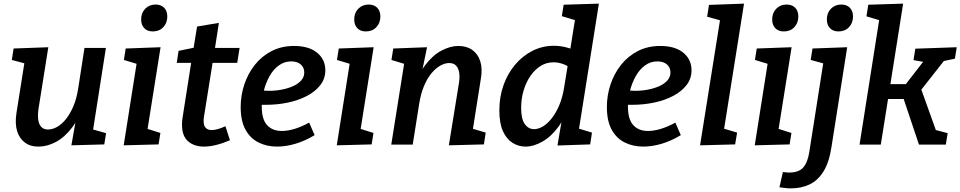

<svg xmlns="http://www.w3.org/2000/svg" viewBox="-20 -796 5287 1057"><path d="M193 11Q149 12 118 -10.5Q87 -33 74.5 -73.5Q62 -114 70 -170L117 -467L127 -444L45 -466L55 -529L246 -536L192 -197Q187 -162 190.5 -136.5Q194 -111 207.5 -97Q221 -83 244 -83Q268 -83 293 -96.5Q318 -110 341.5 -138.5Q365 -167 383.5 -210Q402 -253 411 -312L445 -532H563L490 -66L475 -88L564 -63L554 -1L373 4L405 -177L441 -239Q420 -151 378.5 -96Q337 -41 288.5 -15Q240 11 193 11Z M661 4 741 -503 784 -429 662 -466 672 -529 864 -536 783 -27 743 -102 863 -64 853 -1ZM821 -623Q791 -623 774 -641Q757 -659 757 -689Q757 -725 779.5 -748Q802 -771 837 -771Q866 -771 883.5 -753.5Q901 -736 901 -705Q901 -670 879 -646.5Q857 -623 821 -623Z M1246 -24Q1207 -7 1170.5 2Q1134 11 1103 11Q1049 11 1015.5 -18Q982 -47 982 -109Q982 -119 982.5 -128Q983 -137 985 -148L1035 -467L1047 -450H953L963 -516L1065 -537L1043 -515L1065 -650L1185 -670L1161 -515L1151 -532H1299L1286 -450H1136L1153 -467L1103 -154Q1102 -150 1101.5 -143.5Q1101 -137 1101 -130Q1101 -103 1113 -91.5Q1125 -80 1146 -80Q1161 -80 1180 -85.5Q1199 -91 1221 -101Z M1505 11Q1449 11 1403.5 -11.5Q1358 -34 1331.5 -82Q1305 -130 1305 -207Q1305 -271 1325 -331Q1345 -391 1383 -439Q1421 -487 1475.5 -515Q1530 -543 1599 -543Q1680 -543 1725.5 -506Q1771 -469 1771 -409Q1771 -363 1743.5 -327.5Q1716 -292 1669 -267.5Q1622 -243 1564 -231Q1506 -219 1444 -219Q1434 -219 1425 -219Q1416 -219 1408 -220L1415 -299Q1426 -298 1437.5 -297Q1449 -296 1461 -296Q1496 -296 1530.5 -302.5Q1565 -309 1593 -321.5Q1621 -334 1638 -353Q1655 -372 1655 -397Q1655 -424 1636 -441Q1617 -458 1583 -458Q1545 -458 1514.5 -435.5Q1484 -413 1463.5 -376Q1443 -339 1432 -295.5Q1421 -252 1421 -209Q1421 -139 1450.5 -107Q1480 -75 1531 -75Q1565 -75 1603.5 -87Q1642 -99 1682 -121L1712 -52Q1661 -21 1608 -5Q1555 11 1505 11Z M1834 4 1914 -503 1957 -429 1835 -466 1845 -529 2037 -536 1956 -27 1916 -102 2036 -64 2026 -1ZM1994 -623Q1964 -623 1947 -641Q1930 -659 1930 -689Q1930 -725 1952.5 -748Q1975 -771 2010 -771Q2039 -771 2056.5 -753.5Q2074 -736 2074 -705Q2074 -670 2052 -646.5Q2030 -623 1994 -623Z M2451 4 2506 -335Q2512 -370 2508 -395.5Q2504 -421 2490.5 -435Q2477 -449 2453 -449Q2430 -449 2404.5 -435Q2379 -421 2355.5 -393Q2332 -365 2314 -322Q2296 -279 2287 -220L2252 0H2134L2214 -503L2256 -429L2135 -466L2145 -529L2331 -536L2294 -357L2256 -294Q2279 -382 2320.5 -437Q2362 -492 2410.5 -517.5Q2459 -543 2503 -543Q2549 -543 2580 -521Q2611 -499 2624 -458.5Q2637 -418 2627 -361L2580 -64L2529 -103L2654 -66L2644 -1Z M2873 11Q2834 11 2801 -10Q2768 -31 2748.5 -74.5Q2729 -118 2729 -188Q2729 -262 2751.5 -326Q2774 -390 2815 -439Q2856 -488 2911 -516Q2966 -544 3030 -544Q3071 -544 3114.5 -530.5Q3158 -517 3202 -486L3117 -509L3154 -742L3196 -670L3073 -707L3083 -770L3277 -776L3158 -27L3117 -103L3239 -66L3229 -1L3049 5L3080 -178L3115 -239Q3096 -156 3056 -100.5Q3016 -45 2967 -17Q2918 11 2873 11ZM2920 -85Q2943 -85 2968 -99.5Q2993 -114 3016.5 -143.5Q3040 -173 3058.5 -216Q3077 -259 3086 -317L3108 -452L3128 -417Q3102 -436 3077 -444.5Q3052 -453 3027 -453Q2988 -453 2955.5 -432.5Q2923 -412 2899 -376.5Q2875 -341 2862 -296Q2849 -251 2849 -202Q2849 -141 2869 -113Q2889 -85 2920 -85Z M3521 11Q3465 11 3419.5 -11.5Q3374 -34 3347.5 -82Q3321 -130 3321 -207Q3321 -271 3341 -331Q3361 -391 3399 -439Q3437 -487 3491.5 -515Q3546 -543 3615 -543Q3696 -543 3741.5 -506Q3787 -469 3787 -409Q3787 -363 3759.5 -327.5Q3732 -292 3685 -267.5Q3638 -243 3580 -231Q3522 -219 3460 -219Q3450 -219 3441 -219Q3432 -219 3424 -220L3431 -299Q3442 -298 3453.5 -297Q3465 -296 3477 -296Q3512 -296 3546.5 -302.5Q3581 -309 3609 -321.5Q3637 -334 3654 -353Q3671 -372 3671 -397Q3671 -424 3652 -441Q3633 -458 3599 -458Q3561 -458 3530.5 -435.5Q3500 -413 3479.5 -376Q3459 -339 3448 -295.5Q3437 -252 3437 -209Q3437 -139 3466.5 -107Q3496 -75 3547 -75Q3581 -75 3619.5 -87Q3658 -99 3698 -121L3728 -52Q3677 -21 3624 -5Q3571 11 3521 11Z M3834 4 3953 -743 3994 -670 3873 -704 3883 -769 4076 -776 3957 -28 3914 -103 4038 -66 4027 -1Z M4135 4 4215 -503 4258 -429 4136 -466 4146 -529 4338 -536 4257 -27 4217 -102 4337 -64 4327 -1ZM4295 -623Q4265 -623 4248 -641Q4231 -659 4231 -689Q4231 -725 4253.5 -748Q4276 -771 4311 -771Q4340 -771 4357.5 -753.5Q4375 -736 4375 -705Q4375 -670 4353 -646.5Q4331 -623 4295 -623Z M4271 235 4290 151Q4299 152 4307.5 153Q4316 154 4324 154Q4377 154 4401.5 126.5Q4426 99 4435 43L4514 -460L4524 -444L4443 -466L4453 -529L4644 -536L4557 16Q4544 100 4512.5 149.5Q4481 199 4435.5 220Q4390 241 4334 241Q4316 241 4301.5 239Q4287 237 4271 235ZM4596 -623Q4566 -623 4549 -641Q4532 -659 4532 -689Q4532 -725 4554.5 -748Q4577 -771 4612 -771Q4641 -771 4658.5 -753.5Q4676 -736 4676 -705Q4676 -670 4654 -646.5Q4632 -623 4596 -623Z M4712 0 4829 -743 4871 -670 4750 -706 4760 -770 4952 -776 4879 -315 4862 -333H4988L4956 -319L5070 -466L5077 -453L5009 -465L5019 -528L5247 -536L5237 -473L5152 -455L5187 -474L5040 -287L5046 -320L5137 -66L5121 -83L5197 -63L5187 0H5039L4952 -260L4968 -251H4848L4870 -258L4829 0Z"/></svg>

Font: Bitter Thin SemiBold
Style: Italic
Weight: 600
Italic angle: -9°
Version: Version 2.002